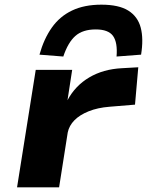

<svg xmlns="http://www.w3.org/2000/svg" viewBox="-20 -802 629 822"><path d="M53 0 133 -503H289L269 -373Q302 -435 362 -470.5Q422 -506 502 -510L572 -514L558 -354L449 -345Q398 -341 359.5 -325.5Q321 -310 298.5 -287Q276 -264 270 -235L233 0ZM251 -560 149 -568Q168 -636 202 -684Q236 -732 288.5 -757Q341 -782 414 -782Q489 -782 529.5 -756.5Q570 -731 582.5 -683.5Q595 -636 584 -568L479 -560Q484 -620 464 -648Q444 -676 390 -676Q334 -676 302.5 -648Q271 -620 251 -560Z"/></svg>

Font: Nunito Sans 7pt Expanded ExtraBold
Style: Italic
Weight: 800
Width: 7
Italic angle: -9°
Designer: Vernon Adams
Foundry: Vernon Adams
Version: Version 3.101;gftools[0.9.27]